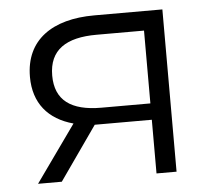

<svg xmlns="http://www.w3.org/2000/svg" viewBox="-43 -573 693 620"><g transform="rotate(-5 303.0 -263.0)"><path d="M440 0H505V-526H284C148 -526 60 -466 60 -346C60 -261 106 -206 187 -184L56 0H133L255 -174H275H440ZM132 -344C132 -428 188 -463 286 -463H440V-227H281C183 -227 132 -264 132 -344Z"/></g></svg>

Font: Chess Sans
Style: Regular
Weight: 400
Designer: Wolf Bōese
Foundry: Wolf Bōese
Version: Version 7.223;Glyphs 3.3 (3306)